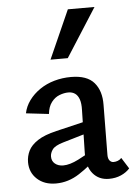

<svg xmlns="http://www.w3.org/2000/svg" viewBox="-52 -749 563 797"><g transform="rotate(-5 229.5 -351.0)"><path d="M370 7Q328 7 303 -23Q278 -53 279 -110L283 -287Q284 -315 278 -332Q272 -349 260.5 -357Q249 -365 233 -365Q215 -365 195.5 -357.5Q176 -350 162 -331.5Q148 -313 145 -283L50 -294Q56 -323 74 -347.5Q92 -372 119 -390.5Q146 -409 179.5 -418.5Q213 -428 249 -428Q316 -428 345.5 -393.5Q375 -359 374 -301L372 -92Q372 -77 378.5 -69Q385 -61 395 -61Q404 -61 413 -64.5Q422 -68 428 -75L457 -29Q443 -13 420.5 -3Q398 7 370 7ZM149 7Q101 7 71 -20.5Q41 -48 41 -91Q41 -116 52 -138.5Q63 -161 91 -179.5Q119 -198 170 -210L334 -249L339 -203L193 -160Q159 -150 148.5 -135.5Q138 -121 138 -106Q138 -87 151.5 -76Q165 -65 186 -65Q213 -65 249.5 -83.5Q286 -102 331 -129L337 -95Q293 -53 247 -23Q201 7 149 7ZM171 -507 261 -709H372L243 -507Z"/></g></svg>

Font: Ysabeau SemiBold
Style: Regular
Weight: 600
Designer: Christian Thalmann (Catharsis Fonts)
Version: Version 2.000;gftools[0.9.27.dev2+g8671c4b]